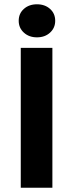

<svg xmlns="http://www.w3.org/2000/svg" viewBox="-20 -875 341 895"><path d="M76.8 0V-651.8H224.2V0ZM152.3 -700.9Q115.4 -700.9 91.3 -722.9Q67.2 -744.8 67.2 -778.1Q67.2 -812.1 91.3 -833.5Q115.4 -855 152.3 -855Q189.3 -855 213.3 -833.5Q237.3 -812.1 237.3 -778.1Q237.3 -744.8 213.3 -722.9Q189.3 -700.9 152.3 -700.9Z"/></svg>

Font: SourceSans3VF
Style: Regular
Weight: 200
Designer: Paul D. Hunt
Foundry: Adobe
Version: Version 3.052;hotconv 1.1.0;makeotfexe 2.6.0